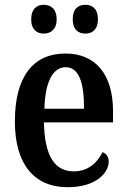

<svg xmlns="http://www.w3.org/2000/svg" viewBox="-20 -770 529 800"><path d="M336 -630C363 -630 388 -646 388 -689C388 -735 363 -750 336 -750C307 -750 283 -735 283 -689C283 -646 307 -630 336 -630ZM162 -630C190 -630 216 -646 216 -689C216 -735 190 -750 162 -750C135 -750 110 -735 110 -689C110 -646 135 -630 162 -630ZM262 10C382 10 433 -51 433 -97C433 -118 421 -131 407 -136C386 -93 348 -56 288 -56C208 -56 166 -119 163 -260H451V-306C451 -464 375 -547 253 -547C119 -547 42 -452 42 -264C42 -90 119 10 262 10ZM330 -317H165C168 -429 200 -490 254 -490C310 -490 331 -422 330 -317Z"/></svg>

Font: Noto Serif Bengali Condensed
Style: Regular
Weight: 400
Width: 3
Designer: Juan Bruce, Universal Thirst, Indian Type Foundry and the Monotype Design Team.
Foundry: Monotype Imaging Inc.
Version: Version 2.003